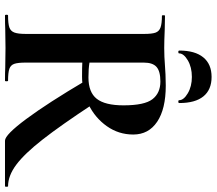

<svg xmlns="http://www.w3.org/2000/svg" viewBox="-68 -778 847 750"><g transform="rotate(90 355.0 -403.5)"><path d="M295 -316 387 -344Q470 -218 525.5 -147Q581 -76 624 -44Q667 -12 708 -12Q710 -12 710 -6Q710 0 708 0H530Q507 0 445 -83.5Q383 -167 295 -316ZM506 -501Q506 -444 473.5 -398Q441 -352 389 -326.5Q337 -301 280 -301Q241 -301 225 -302V-81Q225 -50 230 -36Q235 -22 249.5 -17Q264 -12 296 -12Q298 -12 298 -6Q298 0 296 0Q263 0 244 -1L168 -2L95 -1Q75 0 41 0Q38 0 38 -6Q38 -12 41 -12Q73 -12 87.5 -17Q102 -22 107.5 -36.5Q113 -51 113 -81V-544Q113 -574 108 -588Q103 -602 88 -607.5Q73 -613 42 -613Q40 -613 40 -619Q40 -625 42 -625L95 -624Q141 -622 168 -622Q202 -622 239 -625Q252 -626 271.5 -627Q291 -628 315 -628Q406 -628 456 -594.5Q506 -561 506 -501ZM299 -607Q259 -607 242 -592Q225 -577 225 -542V-330Q249 -326 283 -326Q341 -326 366.5 -358.5Q392 -391 392 -463Q392 -545 368 -576Q344 -607 299 -607ZM178 -681Q178 -742 204.5 -774.5Q231 -807 281 -807Q331 -807 357 -775Q383 -743 383 -681Q383 -677 377.5 -677Q372 -677 372 -680Q372 -698 345 -714Q318 -730 281 -730Q243 -730 216 -714Q189 -698 189 -680Q189 -677 183.5 -677Q178 -677 178 -681Z"/></g></svg>

Font: Cormorant Infant
Style: Bold
Weight: 700
Designer: Christian Thalmann (Catharsis Fonts)
Foundry: Catharsis Fonts
Version: Version 4.000